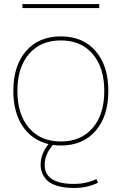

<svg xmlns="http://www.w3.org/2000/svg" viewBox="-20 -710 602 950"><path d="M91 -670V-690H471V-670ZM46 -260Q46 -385 109 -457.5Q172 -530 281 -530Q390 -530 453 -457.5Q516 -385 516 -260Q516 -135 453 -62.5Q390 10 281 10Q260 10 242 7Q201 54 201 105Q201 200 346 200Q406 200 457 176L465 194Q413 220 346 220Q295 220 260 208.5Q225 197 209 178Q193 159 187 141.5Q181 124 181 105Q181 51 220 3Q138 -17 92 -85.5Q46 -154 46 -260ZM123.5 -77Q181 -10 281 -10Q381 -10 438.5 -77Q496 -144 496 -260Q496 -376 438.5 -443Q381 -510 281 -510Q181 -510 123.5 -443Q66 -376 66 -260Q66 -144 123.5 -77Z"/></svg>

Font: Mplus 1p Thin
Style: Regular
Weight: 250
Version: Version 1.061